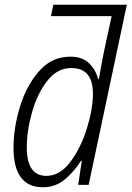

<svg xmlns="http://www.w3.org/2000/svg" viewBox="-20 -780 555 810"><path d="M93 -158Q93 -228 115 -306Q137 -384 179 -438.5Q221 -493 281 -493Q372 -493 372 -385Q372 -321 347 -239.5Q322 -158 277.5 -98Q233 -38 176 -38Q93 -38 93 -158ZM322 -102H325L310 0H354L515 -760H205L195 -712H451L419 -564Q408 -510 397 -446H394Q385 -484 356.5 -512.5Q328 -541 277 -541Q198 -541 144.5 -479.5Q91 -418 64 -329Q37 -240 37 -157Q37 10 161 10Q214 10 253.5 -23Q293 -56 322 -102Z"/></svg>

Font: Noto Sans UI SemiCondensed Light
Style: Italic
Weight: 300
Width: 4
Designer: Monotype Design Team
Foundry: Monotype Imaging Inc.
Version: 1.001